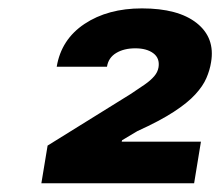

<svg xmlns="http://www.w3.org/2000/svg" viewBox="-20 -864 520 453"><path d="M77.6 -431.6 92.3 -520.5 288.1 -642.1Q307.6 -654.8 321.5 -664.6Q335.4 -674.3 343.8 -684.1Q352.1 -693.8 354 -705.1Q357.4 -726.6 341.8 -738.3Q326.2 -750 299.3 -750Q272.5 -750 254.2 -739Q235.8 -728 232.4 -706.5H113.8Q124.5 -771 179.4 -807.6Q234.4 -844.2 314.9 -844.2Q400.4 -844.2 444.1 -809.6Q487.8 -774.9 478 -717.3Q475.1 -698.7 467 -679.9Q459 -661.1 440.9 -641.4Q422.9 -621.6 389.9 -600.1Q356.9 -578.6 304.2 -554.7L268.1 -533.2L267.1 -529.8H454.1L438 -431.6Z"/></svg>

Font: Inter 17pt ExtraBold
Style: Italic
Weight: 800
Italic angle: -9.3988°
Version: Version 4.001;git-66647c0bb